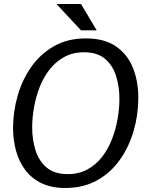

<svg xmlns="http://www.w3.org/2000/svg" viewBox="-20 -925 748 955"><path d="M304 10Q236 10 187 -13.5Q138 -37 106.5 -78.5Q75 -120 60 -174Q45 -228 45 -289Q45 -369 67.5 -448Q90 -527 135 -591.5Q180 -656 248 -695Q316 -734 407 -734Q499 -734 556.5 -694.5Q614 -655 641 -588Q668 -521 668 -438Q668 -355 645 -275Q622 -195 576.5 -130.5Q531 -66 463 -28Q395 10 304 10ZM317 -59Q373 -59 415.5 -82.5Q458 -106 488 -145Q518 -184 537 -233Q556 -282 565 -334Q574 -386 574 -433Q574 -492 558 -545Q542 -598 503.5 -631.5Q465 -665 398 -665Q342 -665 299.5 -641.5Q257 -618 226.5 -579Q196 -540 177 -491Q158 -442 149 -390Q140 -338 140 -291Q140 -233 156 -179.5Q172 -126 211 -92.5Q250 -59 317 -59ZM383 -905 461 -774H383L261 -905Z"/></svg>

Font: Rosario
Style: Italic
Weight: 400
Italic angle: -8.05°
Designer: Hector Gatti
Foundry: Omnibus Type
Version: Version 1.201